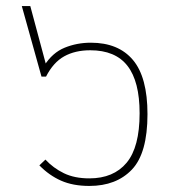

<svg xmlns="http://www.w3.org/2000/svg" viewBox="-20 -604 577 634"><path d="M275 10Q221 10 181.5 -7.5Q142 -25 110 -58L130 -77Q156 -49 191 -32Q226 -15 275 -15Q355 -15 398 -66.5Q441 -118 441 -230Q441 -335 401 -386.5Q361 -438 278 -438Q228 -438 192 -418Q156 -398 132 -351H117L52 -584H80L134 -383L126 -387Q153 -430 193.5 -446.5Q234 -463 280 -463Q371 -463 419 -406Q467 -349 467 -227Q467 -98 415.5 -44Q364 10 275 10Z"/></svg>

Font: Noto Sans Thai Thin
Style: Regular
Weight: 250
Designer: Monotype Design Team
Foundry: Monotype Imaging Inc.
Version: Version 2.001